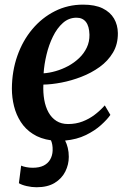

<svg xmlns="http://www.w3.org/2000/svg" viewBox="-20 -582 540 808"><path d="M134 206Q113.5 206 92.8 201.2Q72 196.5 59.5 189L69 115Q76 118.5 89.5 121.2Q103 124 117.5 124Q145.5 124 163.8 114.8Q182 105.5 191.2 89.2Q200.5 73 201.5 52.5Q202 38 200 27.2Q198 16.5 194.5 8.5Q150 2 118.5 -18.2Q87 -38.5 67.5 -68.8Q48 -99 39 -135.2Q30 -171.5 30 -209.5Q30.5 -283 53 -347Q75.5 -411 116 -459.2Q156.5 -507.5 211 -535Q265.5 -562.5 329.5 -562.5Q380 -562.5 412 -546.8Q444 -531 459.8 -504Q475.5 -477 476 -443Q476.5 -396 455.5 -360.8Q434.5 -325.5 399.5 -300.2Q364.5 -275 322.5 -258.8Q280.5 -242.5 238.5 -234.5Q196.5 -226.5 162.5 -226Q161 -192 166.2 -162Q171.5 -132 184.2 -109Q197 -86 217.5 -73Q238 -60 266.5 -60Q299.5 -60 327.5 -70.8Q355.5 -81.5 379 -99.5Q402.5 -117.5 421 -138.5L444.5 -98.5Q431.5 -79.5 405.2 -55.8Q379 -32 341 -13.5Q303 5 254 9.5Q261 23 265.2 40.2Q269.5 57.5 269.5 78Q269.5 110.5 254.8 140Q240 169.5 210 187.8Q180 206 134 206ZM163.5 -273.5Q187.5 -275 214.5 -282.8Q241.5 -290.5 267 -304.2Q292.5 -318 313 -337.5Q333.5 -357 345.2 -381.8Q357 -406.5 356.5 -436Q355.5 -472 341.5 -489.8Q327.5 -507.5 302 -507.5Q269.5 -507.5 244.8 -485.5Q220 -463.5 202.8 -428.2Q185.5 -393 175.8 -352.2Q166 -311.5 163.5 -273.5Z"/></svg>

Font: Merriweather 36pt SemiBold
Style: Italic
Weight: 600
Italic angle: -7.8°
Version: Version 2.101